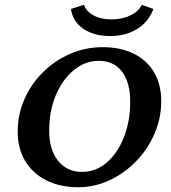

<svg xmlns="http://www.w3.org/2000/svg" viewBox="-20 -781 722 810"><path d="M309.6 8.8Q232.4 8.8 174.8 -20.5Q117.2 -49.8 85.9 -102.5Q54.7 -155.3 54.7 -225.6Q54.7 -297.9 83 -362.3Q111.3 -426.8 161.1 -476.1Q210.9 -525.4 275.4 -553.7Q339.8 -582 413.1 -582Q489.3 -582 544.9 -554.2Q600.6 -526.4 630.4 -475.1Q660.2 -423.8 660.2 -354.5Q660.2 -282.2 631.8 -216.8Q603.5 -151.4 554.2 -100.6Q504.9 -49.8 441.9 -20.5Q378.9 8.8 309.6 8.8ZM326.2 -55.7Q383.8 -55.7 429.7 -94.7Q475.6 -133.8 502.4 -201.2Q529.3 -268.6 529.3 -351.6Q529.3 -433.6 494.6 -479Q460 -524.4 396.5 -524.4Q338.9 -524.4 291 -484.9Q243.2 -445.3 215.3 -378.9Q187.5 -312.5 187.5 -229.5Q187.5 -149.4 225.1 -102.5Q262.7 -55.7 326.2 -55.7ZM578.1 -760.7 627 -743.2Q614.3 -707 587.4 -681.2Q560.5 -655.3 524.4 -642.1Q488.3 -628.9 445.3 -628.9Q377 -628.9 332 -659.2Q287.1 -689.5 279.3 -743.2L334 -760.7Q343.8 -733.4 374.5 -716.3Q405.3 -699.2 450.2 -699.2Q496.1 -699.2 530.8 -716.3Q565.4 -733.4 578.1 -760.7Z"/></svg>

Font: Crimson Pro SemiBold
Style: Italic
Weight: 600
Italic angle: -12°
Designer: Jacques Le Bailly
Foundry: Baron von Fonthausen
Version: Version 1.003